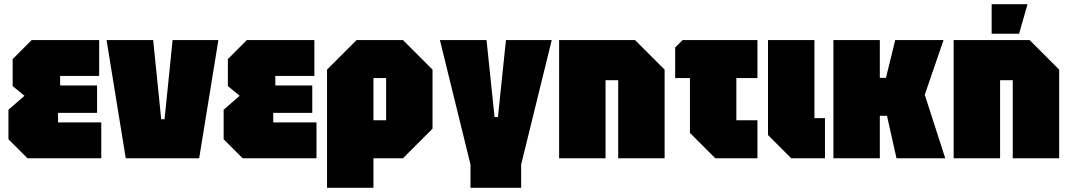

<svg xmlns="http://www.w3.org/2000/svg" viewBox="-20 -750 5070 910"><path d="M110 0 20 -90V-230L96 -296L40 -342V-470L130 -560H450V-390H265V-345H440V-215H255V-170H460V0Z M576 0 485 -560H706L744 -185H760L798 -560H1015L924 0Z M1130 0 1040 -90V-230L1116 -296L1060 -342V-470L1150 -560H1470V-390H1285V-345H1460V-215H1275V-170H1480V0Z M1530 140V-420L1670 -560H1890L2030 -420V-140L1890 0H1750V140ZM1810 -380H1750V-180H1810Z M2210 30 2065 -560H2286L2324 -195H2340L2378 -560H2595L2450 30V140H2210Z M2630 0V-560H2990L3130 -420V0H2910V-370H2850V0Z M3250 -120V-380H3180V-525L3215 -560H3570V-380H3470V-180H3570V0H3370Z M3620 -560H3840V-190H3890V0H3730L3620 -110Z M3930 0V-560H4150V-381H4179L4223 -560H4452L4363 -301L4460 0H4229L4184 -201H4150V0Z M4500 0V-560H4860L5000 -420V0H4780V-370H4720V0ZM4680 -590V-730H4850L4810 -590Z"/></svg>

Font: Tektur Condensed Black
Style: Regular
Weight: 900
Width: 3
Designer: Adam Jagosz
Foundry: Adam Jagosz
Version: Version 1.005;gftools[0.9.30]